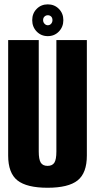

<svg xmlns="http://www.w3.org/2000/svg" viewBox="-20 -859 440 882"><path d="M198.5 3.5Q294 3.5 336.5 -30.2Q379 -64 379 -144.5V-675H239V-163Q239 -126.5 229.8 -111.8Q220.5 -97 198.5 -97Q176.5 -97 167.2 -112Q158 -127 158 -163V-675H17.5V-144.5Q17.5 -64 60.2 -30.2Q103 3.5 198.5 3.5ZM199.5 -693Q230 -693 250.5 -714.2Q271 -735.5 271 -766.5Q271 -797.5 250.5 -818.2Q230 -839 199.5 -839Q169 -839 148.5 -818.2Q128 -797.5 128 -766.5Q128 -735.5 148.5 -714.2Q169 -693 199.5 -693ZM199.5 -743Q191 -743 184.5 -750Q178 -757 178 -766.5Q178 -777 184.5 -783Q191 -789 199.5 -789Q209 -789 215 -783Q221 -777 221 -766.5Q221 -757 215 -750Q209 -743 199.5 -743Z"/></svg>

Font: Anybody ExtraCondensed
Style: Bold
Weight: 700
Width: 2
Version: Version 1.113;gftools[0.9.25]